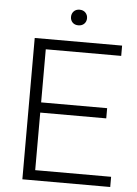

<svg xmlns="http://www.w3.org/2000/svg" viewBox="-59 -917 686 962"><g transform="rotate(5 284.5 -436.0)"><path d="M532.2 -51.3V0H90.3V-710.9H529.8V-659.2H150.4V-392.1H482.4V-340.8H150.4V-51.3ZM262.2 -832Q262.2 -848.6 272.9 -860.1Q283.7 -871.6 302.2 -871.6Q320.8 -871.6 331.8 -860.1Q342.8 -848.6 342.8 -832Q342.8 -815.4 331.8 -804.2Q320.8 -793 302.2 -793Q283.7 -793 272.9 -804.2Q262.2 -815.4 262.2 -832Z"/></g></svg>

Font: Vazirmatn UI ExtraLight
Style: Regular
Weight: 200
Designer: Saber Rastikerdar
Foundry: Saber Rastikerdar
Version: Version 33.003